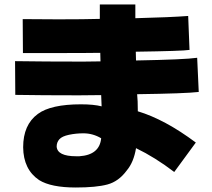

<svg xmlns="http://www.w3.org/2000/svg" viewBox="-20 -776 943 854"><path d="M333 -81Q423 -87 430 -161Q393 -183 351 -183Q318 -183 287 -176.5Q256 -170 244 -156.5Q232 -143 232 -124Q235 -81 319 -81ZM317 58Q207 58 154 25Q84 -22 83 -121Q83 -221 148 -269Q206 -312 340 -312Q397 -312 432 -303L430 -353L331 -352Q166 -352 48 -354L47 -504Q178 -502 350 -502L427 -503L426 -541Q367 -540 227 -540H82L81 -691L239 -690Q355 -690 424 -692V-756H582V-695Q738 -699 817 -705L823 -554Q792 -549 584 -546L585 -507Q802 -511 857 -519L864 -367Q806 -360 590 -357Q593 -330 593 -281Q713 -245 851 -142L755 -11Q670 -76 585 -117Q575 -55 544 -18Q508 31 458 44.5Q408 58 317 58Z"/></svg>

Font: KN Bobohei
Style: Bold
Weight: 700
Designer: Kingnam Type Foundry
Version: Version 1.710;March 18, 2023